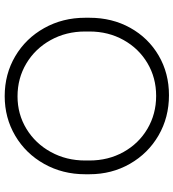

<svg xmlns="http://www.w3.org/2000/svg" viewBox="20 -760 757 838"><g transform="rotate(-90 399.0 -341.5)"><path d="M57 -330V-349Q57 -447 102 -527.5Q147 -608 225 -654Q303 -700 398 -700Q494 -700 572 -654Q650 -608 695 -527.5Q740 -447 740 -349V-330Q740 -231 696 -152Q652 -73 575 -28Q498 17 402 17Q305 17 226.5 -28.5Q148 -74 102.5 -153.5Q57 -233 57 -330ZM680 -330V-349Q680 -432 642.5 -499.5Q605 -567 540.5 -605.5Q476 -644 397 -644Q319 -644 255 -605Q191 -566 154 -498.5Q117 -431 117 -349V-330Q117 -248 154 -181.5Q191 -115 255.5 -77Q320 -39 399 -39Q478 -39 542 -77Q606 -115 643 -181.5Q680 -248 680 -330Z"/></g></svg>

Font: Bellota
Style: Regular
Weight: 400
Designer: Kemie Guaida
Foundry: Kemie Guaida
Version: Version 4.001